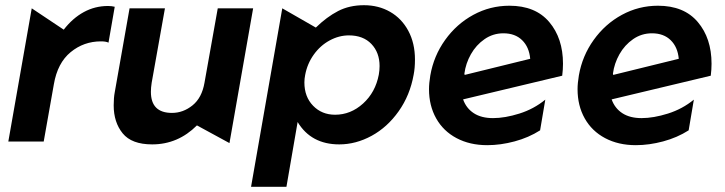

<svg xmlns="http://www.w3.org/2000/svg" viewBox="-20 -544 2786 738"><path d="M395 -521Q345 -521 302 -497.5Q259 -474 225 -430L102 -512L12 0H148L187 -220Q201 -302 251.5 -343.5Q302 -385 368 -385Q388 -385 397 -380L421 -518Q409 -521 395 -521Z M417 -139Q417 -74 451.5 -31.5Q486 11 565 11Q664 11 737 -62L862 6L953 -512H817L766 -226Q756 -168 720 -139Q684 -110 641 -110Q560 -110 560 -191Q560 -207 563 -226L614 -512H478L421 -189Q417 -168 417 -139Z M1284 11Q1348 11 1408.5 -22Q1469 -55 1512.5 -116.5Q1556 -178 1570 -257Q1575 -282 1575 -315Q1575 -378 1549.5 -425.5Q1524 -473 1479.5 -498.5Q1435 -524 1379 -524Q1323 -524 1279.5 -501.5Q1236 -479 1194 -438L1065 -512L945 174H1081L1124 -75Q1176 11 1284 11ZM1439 -290Q1439 -274 1436 -257Q1423 -189 1375.5 -146Q1328 -103 1268 -103Q1217 -103 1183.5 -137.5Q1150 -172 1150 -227Q1150 -241 1153 -256Q1161 -299 1186 -334Q1211 -369 1247 -388.5Q1283 -408 1321 -408Q1376 -408 1407.5 -375Q1439 -342 1439 -290Z M1875 -90Q1830 -90 1801 -109Q1772 -128 1760 -162L2141 -253Q2144 -277 2144 -299Q2144 -397 2091 -459.5Q2038 -522 1938 -522Q1864 -522 1799.5 -487Q1735 -452 1691 -390.5Q1647 -329 1634 -254Q1629 -224 1629 -201Q1629 -138 1656.5 -89Q1684 -40 1735 -13Q1786 14 1853 14Q1904 14 1958 -0.5Q2012 -15 2056 -43L2076 -161Q2032 -125 1976.5 -107.5Q1921 -90 1875 -90ZM1915 -416Q1960 -416 1987 -389.5Q2014 -363 2018 -318L1766 -256L1765 -261Q1770 -300 1790 -335.5Q1810 -371 1842.5 -393.5Q1875 -416 1915 -416Z M2446 -90Q2401 -90 2372 -109Q2343 -128 2331 -162L2712 -253Q2715 -277 2715 -299Q2715 -397 2662 -459.5Q2609 -522 2509 -522Q2435 -522 2370.5 -487Q2306 -452 2262 -390.5Q2218 -329 2205 -254Q2200 -224 2200 -201Q2200 -138 2227.5 -89Q2255 -40 2306 -13Q2357 14 2424 14Q2475 14 2529 -0.5Q2583 -15 2627 -43L2647 -161Q2603 -125 2547.5 -107.5Q2492 -90 2446 -90ZM2486 -416Q2531 -416 2558 -389.5Q2585 -363 2589 -318L2337 -256L2336 -261Q2341 -300 2361 -335.5Q2381 -371 2413.5 -393.5Q2446 -416 2486 -416Z"/></svg>

Font: Geom SemiBold
Style: Bold Italic
Weight: 600
Italic angle: -10°
Version: Version 1.102